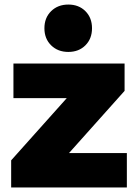

<svg xmlns="http://www.w3.org/2000/svg" viewBox="-20 -823 602 843"><path d="M39 -544H527V-424L283 -151H537V0H29V-119L273 -392H39ZM384 -699Q384 -653 355 -624Q326 -595 280 -595Q234 -595 204.5 -624Q175 -653 175 -699Q175 -745 204.5 -774Q234 -803 280 -803Q326 -803 355 -774Q384 -745 384 -699Z"/></svg>

Font: Gontserrat ExtraBold
Style: Regular
Weight: 800
Designer: Julieta Ulanovsky
Foundry: Julieta Ulanovsky
Version: Version 6.001